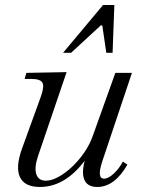

<svg xmlns="http://www.w3.org/2000/svg" viewBox="-20 -730 579 764"><path d="M139 14Q78 14 59.5 -25Q41 -64 67 -137L142 -344Q157 -385 149 -400.5Q141 -416 104 -416H78L85 -440L245 -443L131 -108Q116 -63 124.5 -37Q133 -11 162 -11Q185 -11 212.5 -26Q240 -41 266.5 -66Q293 -91 314.5 -122Q336 -153 348 -186L439 -440H505L386 -85Q365 -19 394 -19Q411 -19 432.5 -39Q454 -59 469 -87L487 -75Q436 14 367 14Q325 14 314 -19Q303 -52 324 -113L329 -107Q287 -46 239.5 -16Q192 14 139 14ZM231 -520 390 -710H435L428 -520H403L387 -629H381L263 -520Z"/></svg>

Font: Baskervville
Style: Italic
Weight: 400
Italic angle: -18°
Designer: ANRT
Foundry: ANRT
Version: Version 1.100